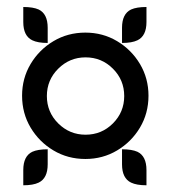

<svg xmlns="http://www.w3.org/2000/svg" viewBox="-20 -577 498 560"><path d="M229 -113.3Q177.7 -113.3 136 -138.2Q94.2 -163.1 69.3 -204.8Q44.4 -246.6 44.4 -297.9Q44.4 -348.6 69.3 -390.4Q94.2 -432.1 136 -457Q177.7 -481.9 229 -481.9Q279.8 -481.9 321.5 -457Q363.3 -432.1 388.2 -390.4Q413.1 -348.6 413.1 -297.9Q413.1 -246.6 388.2 -204.8Q363.3 -163.1 321.5 -138.2Q279.8 -113.3 229 -113.3ZM229.5 -184.1Q276.4 -184.1 309.3 -217Q342.3 -250 342.3 -296.9Q342.3 -343.8 309.3 -376.7Q276.4 -409.7 229.5 -409.7Q183.1 -409.7 149.9 -376.7Q116.7 -343.8 116.7 -296.9Q116.7 -250 149.9 -217Q183.1 -184.1 229.5 -184.1ZM335.9 -451.7V-496.1Q335.9 -536.6 362.3 -549.3Q378.4 -556.6 407.2 -556.6V-512.7Q407.2 -472.2 380.9 -459.5Q364.7 -451.7 335.9 -451.7ZM119.1 -451.7Q90.3 -451.7 74.2 -459.5Q47.9 -472.2 47.9 -512.7V-556.6Q76.7 -556.6 92.8 -549.3Q119.1 -536.6 119.1 -496.1ZM335.9 -141.6Q364.7 -141.6 380.9 -134.3Q407.2 -121.6 407.2 -81.1V-36.6Q378.4 -36.6 362.3 -44.4Q335.9 -57.1 335.9 -97.7ZM119.1 -141.6V-97.7Q119.1 -57.1 92.8 -44.4Q76.7 -36.6 47.9 -36.6V-81.1Q47.9 -121.6 74.2 -134.3Q90.3 -141.6 119.1 -141.6Z"/></svg>

Font: Greenwashing Machine
Style: Regular
Weight: 400
Designer: Tup Wanders
Foundry: Free font, DO NOT SELL
Version: Version 1.00;August 10, 2023;FontCreator 11.5.0.2430 64-bit